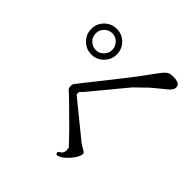

<svg xmlns="http://www.w3.org/2000/svg" viewBox="-110 -1052 1220 1220"><g transform="rotate(-45 500.0 -442.5)"><path d="M705 -650Q705 -681 727 -703Q749 -725 780 -725Q811 -725 833 -703Q855 -681 855 -650Q855 -619 833 -598Q811 -576 780 -576Q749 -576 727 -598Q705 -619 705 -650ZM665 -650Q665 -602 699 -569Q732 -535 780 -535Q828 -535 862 -569Q895 -602 895 -650Q895 -697 862 -731Q828 -765 780 -765Q732 -765 699 -731Q665 -697 665 -650ZM776 -342 715 -389 462 -589Q452 -601 431 -601Q411 -601 403 -591Q395 -580 334 -518L222 -405L145 -332Q131 -330 122 -330Q97 -330 85 -352Q79 -363 73 -363Q68 -363 63 -360Q58 -356 58 -351Q58 -346 62 -337Q75 -306 115 -273Q155 -240 183 -240Q191 -240 203 -262Q214 -284 224 -296L416 -532Q420 -537 431 -537Q443 -537 448 -531Q452 -524 462 -516L701 -318L773 -244Q782 -235 831 -175L852 -149Q876 -120 896 -120Q917 -120 925 -134Q934 -149 934 -183Q934 -217 918 -233Q903 -249 886 -261Z"/></g></svg>

Font: Sawarabi Mincho
Style: Regular
Weight: 400
Version: Version 1.082; ttfautohint (v1.8.4.7-5d5b)